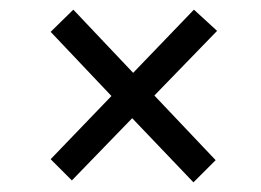

<svg xmlns="http://www.w3.org/2000/svg" viewBox="-20 -523 540 398"><path d="M254 -278 129 -149 85 -193 211 -324 85 -457 132 -503 256 -372 382 -503 430 -459 300 -325 427 -191 381 -145Z"/></svg>

Font: Vazir Code FD
Style: Code-FD
Weight: 400
Foundry: DejaVu fonts team - Redesigned by Saber Rastikerdar
Version: Version 1.1.2